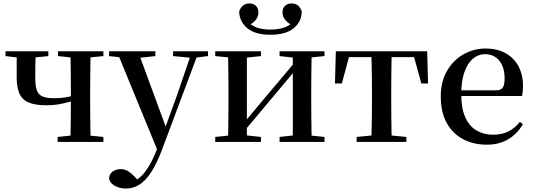

<svg xmlns="http://www.w3.org/2000/svg" viewBox="-20 -825 3101 1116"><path d="M250 -213Q183 -213 145 -230Q107 -247 92 -283Q77 -319 77 -375Q77 -421 77 -457Q77 -493 78 -527H188Q186 -490 185.5 -452.5Q185 -415 185 -367Q185 -302 207.5 -278Q230 -254 292 -254Q329 -254 361 -259Q393 -264 434 -276V-247Q388 -233 343.5 -223Q299 -213 250 -213ZM389 0Q390 -25 390.5 -66.5Q391 -108 391.5 -154Q392 -200 392 -237V-296Q392 -330 391.5 -374.5Q391 -419 390.5 -461Q390 -503 389 -527H507Q506 -503 505.5 -461Q505 -419 504.5 -374.5Q504 -330 504 -296V-232Q504 -198 504.5 -153Q505 -108 505.5 -66.5Q506 -25 507 0ZM12 -499V-527H261V-499L155 -488H104ZM315 0V-29L422 -40H471L581 -29V0ZM317 -499V-527H581V-499L473 -488H423Z M712 271Q675 271 645.5 254Q616 237 614 208Q618 182 638 170Q658 158 682 158Q706 158 725.5 170.5Q745 183 763 202L792 235L759 254L739 237Q788 220 823.5 173.5Q859 127 889 51L918 -21L925 -40L1013 -283L1096 -527H1136L922 44Q891 127 858 177Q825 227 789 249Q753 271 712 271ZM901 63 659 -527H782L946 -81L952 -69ZM614 -499V-527H883V-499L781 -488H714ZM986 -499V-527H1189V-499L1108 -489H1091Z M1552 -623Q1463 -623 1417.5 -661Q1372 -699 1370 -758Q1378 -781 1393.5 -793Q1409 -805 1430 -805Q1453 -805 1467.5 -791Q1482 -777 1482 -753Q1482 -728 1466 -708.5Q1450 -689 1423 -677L1406 -712Q1434 -680 1469 -666.5Q1504 -653 1552 -653Q1601 -653 1636 -666.5Q1671 -680 1698 -712L1682 -677Q1655 -689 1638.5 -708.5Q1622 -728 1622 -753Q1622 -777 1636.5 -791Q1651 -805 1675 -805Q1697 -805 1712 -793Q1727 -781 1734 -758Q1733 -699 1687 -661Q1641 -623 1552 -623ZM1231 0V-29L1339 -40H1394L1497 -29V0ZM1605 0V-29L1704 -40H1758L1866 -29V0ZM1304 0Q1306 -25 1306.5 -66.5Q1307 -108 1307.5 -153Q1308 -198 1308 -232V-296Q1308 -330 1307.5 -374.5Q1307 -419 1306.5 -461Q1306 -503 1304 -527H1415V0ZM1389 -50 1346 -73H1366L1532 -271L1707 -479L1749 -457H1730L1560 -254ZM1682 0V-527H1792Q1791 -503 1790.5 -461Q1790 -419 1789.5 -374.5Q1789 -330 1789 -296V-232Q1789 -198 1789.5 -153Q1790 -108 1790.5 -66.5Q1791 -25 1792 0ZM1231 -499V-527H1497V-499L1394 -488H1340ZM1605 -499V-527H1866V-499L1758 -488H1704Z M1927 -340 1932 -527H2463L2468 -340H2429L2378 -525L2434 -493H1961L2017 -525L1967 -340ZM2053 0V-29L2166 -40H2230L2342 -29V0ZM2138 0Q2139 -25 2140 -66.5Q2141 -108 2141.5 -153Q2142 -198 2142 -232V-296Q2142 -330 2141.5 -374.5Q2141 -419 2140 -461Q2139 -503 2138 -527H2257Q2256 -503 2255.5 -461Q2255 -419 2254.5 -374.5Q2254 -330 2254 -296V-232Q2254 -198 2254.5 -153Q2255 -108 2255.5 -66.5Q2256 -25 2257 0Z M2810 16Q2732 16 2671.5 -16Q2611 -48 2576.5 -110.5Q2542 -173 2542 -264Q2542 -351 2578.5 -413.5Q2615 -476 2674.5 -509.5Q2734 -543 2802 -543Q2872 -543 2921 -514.5Q2970 -486 2995 -437.5Q3020 -389 3020 -328Q3020 -292 3014 -267H2592V-300H2863Q2892 -300 2902.5 -316Q2913 -332 2913 -369Q2913 -434 2882.5 -472Q2852 -510 2798 -510Q2760 -510 2729 -484Q2698 -458 2679.5 -406Q2661 -354 2661 -277Q2661 -195 2684.5 -143Q2708 -91 2750 -66.5Q2792 -42 2845 -42Q2898 -42 2936 -61.5Q2974 -81 3002 -117L3019 -103Q2987 -47 2934 -15.5Q2881 16 2810 16Z"/></svg>

Font: Noto Serif TC SemiBold
Style: Regular
Weight: 600
Version: Version 2.002-H1;hotconv 1.1.0;makeotfexe 2.6.0